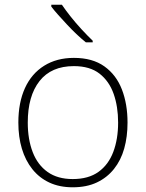

<svg xmlns="http://www.w3.org/2000/svg" viewBox="-20 -786 621 816"><path d="M522 -265Q522 -205 508 -155Q494 -105 464.5 -68Q435 -31 391.5 -10.5Q348 10 289 10Q233 10 190 -10Q147 -30 117.5 -67Q88 -104 73 -154Q58 -204 58 -265Q58 -350 86 -411.5Q114 -473 167.5 -506.5Q221 -540 294 -540Q373 -540 423.5 -504Q474 -468 498 -406Q522 -344 522 -265ZM98 -265Q98 -194 119 -139.5Q140 -85 182.5 -55Q225 -25 289 -25Q356 -25 398.5 -55.5Q441 -86 461.5 -140.5Q482 -195 482 -265Q482 -333 463 -387Q444 -441 403 -473Q362 -505 294 -505Q198 -505 148 -441.5Q98 -378 98 -265ZM243 -766Q257 -745 279.5 -716.5Q302 -688 327.5 -660.5Q353 -633 374 -613V-606H345Q325 -622 304.5 -641.5Q284 -661 264.5 -682Q245 -703 227.5 -722.5Q210 -742 198 -758V-766Z"/></svg>

Font: Noto Sans Hebrew ExtraLight
Style: Regular
Weight: 250
Designer: Monotype Design Team
Foundry: Monotype Imaging Inc.
Version: Version 2.003